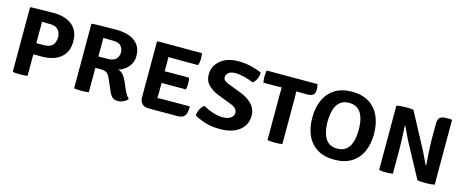

<svg xmlns="http://www.w3.org/2000/svg" viewBox="-35 -1059 3801 1570"><g transform="rotate(15 1865.0 -274.5)"><path d="M493.5 -366.5Q493.5 -304.5 465.8 -263.5Q438 -222.5 389.2 -202.2Q340.5 -182 278 -182H205V0Q190 3 173.2 3.8Q156.5 4.5 143 4.5Q131 4.5 112.5 3.8Q94 3 79.5 0V-543L85 -548.5Q128 -549 178.5 -550.5Q229 -552 278 -552Q340.5 -552 389.2 -532.5Q438 -513 465.8 -472Q493.5 -431 493.5 -366.5ZM205 -457.5V-276.5Q224.5 -277 242.8 -277Q261 -277 269.5 -277Q309 -277 329.5 -291.5Q350 -306 357.2 -326.8Q364.5 -347.5 364.5 -367Q364.5 -386.5 357.2 -407.2Q350 -428 329.5 -442.2Q309 -456.5 269.5 -456.5Q254 -456.5 239.5 -456.5Q225 -456.5 205 -457.5Z M1023 -384.5Q1023 -348 1006.5 -318.2Q990 -288.5 963.5 -268.8Q937 -249 908 -242Q933.5 -233 949.8 -215.2Q966 -197.5 978 -171L1011 -96Q1020 -76 1030.8 -59Q1041.5 -42 1053.5 -31Q1042 -15.5 1018.8 -3.8Q995.5 8 969 8Q940.5 8 923.8 -6.5Q907 -21 894 -51.5L847 -158.5Q835 -186 818 -196.2Q801 -206.5 769 -206.5H723.5V0Q708 3 691.2 3.8Q674.5 4.5 661.5 4.5Q649.5 4.5 631.5 3.8Q613.5 3 599 0V-543L604.5 -548.5Q660 -550 709.8 -551Q759.5 -552 809.5 -552Q870.5 -552 918.8 -535Q967 -518 995 -481Q1023 -444 1023 -384.5ZM723.5 -459.5V-302.5Q746 -302.5 766.8 -303Q787.5 -303.5 799.5 -303.5Q836.5 -303.5 857 -315.2Q877.5 -327 885.5 -345Q893.5 -363 893.5 -382.5Q893.5 -411.5 874.2 -435Q855 -458.5 804 -458.5Q785 -458.5 764.5 -459Q744 -459.5 723.5 -459.5Z M1552 -101.5Q1552 -43.5 1534 -21.2Q1516 1 1473.5 1H1227Q1193.5 1 1174 -18.5Q1154.5 -38 1154.5 -71.5V-542L1160 -548H1535Q1537.5 -534 1538 -521.5Q1538.5 -509 1538.5 -498.5Q1538.5 -487.5 1536.2 -473.5Q1534 -459.5 1529 -445.5H1337.5Q1327.5 -445.5 1311.2 -445.8Q1295 -446 1277.5 -446Q1277.5 -433 1278 -421Q1278.5 -409 1278.5 -394V-326Q1295.5 -326.5 1311.8 -326.8Q1328 -327 1337.5 -327H1483.5Q1487.5 -315.5 1488.8 -301.5Q1490 -287.5 1490 -277.5Q1490 -267 1488.8 -253Q1487.5 -239 1483.5 -227.5H1337.5Q1328 -227.5 1311.8 -227.5Q1295.5 -227.5 1278.5 -227.5V-150.5Q1278.5 -135.5 1278 -124Q1277.5 -112.5 1277.5 -99.5V-99Q1292.5 -100 1306.8 -100.8Q1321 -101.5 1341 -101.5Z M1617.5 -43.5Q1618 -67.5 1631.8 -95.8Q1645.5 -124 1665 -136.5Q1700 -116.5 1744.8 -101Q1789.5 -85.5 1837.5 -85.5Q1873.5 -86 1899 -102.2Q1924.5 -118.5 1924.5 -147Q1924.5 -189 1860.5 -210.5L1771 -245Q1712 -265.5 1672.5 -300.8Q1633 -336 1633 -394.5Q1633 -466 1688.5 -513.5Q1744 -561 1841.5 -561.5Q1896 -562 1949.2 -549Q2002.5 -536 2039.5 -519Q2039.5 -492 2028 -465.8Q2016.5 -439.5 1996.5 -424Q1960 -440.5 1917.2 -451Q1874.5 -461.5 1839.5 -461.5Q1804.5 -461 1784.8 -445.5Q1765 -430 1765 -406.5Q1765 -386 1781.2 -375.2Q1797.5 -364.5 1826 -354.5L1914 -321Q1978 -298.5 2018.5 -257.5Q2059 -216.5 2059 -156Q2059 -103.5 2031 -65.5Q2003 -27.5 1953.5 -7Q1904 13.5 1839 13.5Q1764 14 1707 -4.5Q1650 -23 1617.5 -43.5Z M2236 -386Q2236 -402 2236.5 -415.5Q2237 -429 2237 -446Q2227.5 -446 2210 -445.5Q2192.5 -445 2182.5 -445H2082Q2079.5 -459 2078.5 -471.8Q2077.5 -484.5 2077.5 -495.5Q2077.5 -506 2078.5 -520Q2079.5 -534 2082 -548H2512.5Q2515.5 -537 2517 -523.5Q2518.5 -510 2518.5 -500.5Q2518.5 -473.5 2504.2 -459.2Q2490 -445 2454.5 -445H2414Q2404.5 -445 2387.2 -445.5Q2370 -446 2361 -446Q2361 -429 2361.5 -415.5Q2362 -402 2362 -386V0Q2350.5 2.5 2331.8 3.5Q2313 4.5 2299.5 4.5Q2286 4.5 2267.8 3.5Q2249.5 2.5 2236 0Z M2542 -273.5Q2542 -359.5 2571.8 -424.2Q2601.5 -489 2659.5 -525.2Q2717.5 -561.5 2802.5 -561.5Q2889 -561.5 2947.2 -525.5Q3005.5 -489.5 3035 -424.8Q3064.5 -360 3064.5 -273.5Q3064.5 -186.5 3034.8 -122Q3005 -57.5 2946.8 -22Q2888.5 13.5 2802.5 13.5Q2717 13.5 2658.8 -22.5Q2600.5 -58.5 2571.2 -123Q2542 -187.5 2542 -273.5ZM2671 -273.5Q2671 -241.5 2676.2 -207.8Q2681.5 -174 2695.5 -145Q2709.5 -116 2735.5 -98.2Q2761.5 -80.5 2803 -80.5Q2845 -80.5 2871 -98.2Q2897 -116 2911 -145Q2925 -174 2930 -207.8Q2935 -241.5 2935 -273.5Q2935 -305.5 2930 -339.5Q2925 -373.5 2911 -402.5Q2897 -431.5 2871 -449.2Q2845 -467 2803 -467Q2761.5 -467 2735.5 -449.2Q2709.5 -431.5 2695.5 -402.5Q2681.5 -373.5 2676.2 -339.5Q2671 -305.5 2671 -273.5Z M3351 -287Q3343.5 -300.5 3332.8 -323.2Q3322 -346 3311.5 -368.8Q3301 -391.5 3294.5 -405L3290.5 -403.5Q3292 -369.5 3293.8 -328.8Q3295.5 -288 3296.5 -252.8Q3297.5 -217.5 3297.5 -200V0Q3282 3 3267.2 3.8Q3252.5 4.5 3240 4.5Q3228 4.5 3212 3.8Q3196 3 3181 0V-545.5Q3196 -548.5 3217.5 -550.5Q3239 -552.5 3252 -552.5Q3266 -552.5 3287.8 -551.8Q3309.5 -551 3324.5 -548L3478 -260.5Q3485.5 -247.5 3497 -223.2Q3508.5 -199 3520 -174.2Q3531.5 -149.5 3538.5 -135.5L3543 -136.5Q3541 -166 3538.2 -205.8Q3535.5 -245.5 3533.5 -283.2Q3531.5 -321 3531.5 -344V-482Q3531.5 -524 3548.5 -538.5Q3565.5 -553 3602.5 -553H3645L3651 -547V-1.5Q3635.5 1.5 3614 3Q3592.5 4.5 3579.5 4.5Q3566 4.5 3543 3.8Q3520 3 3505.5 0Z"/></g></svg>

Font: Signika Negative SC SemiBold
Style: Regular
Weight: 600
Designer: Anna Giedryś
Foundry: Anna Giedryś
Version: Version 2.000; ttfautohint (v1.8.3) -l 8 -r 50 -G 200 -x 9 -